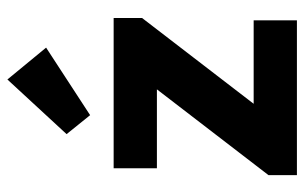

<svg xmlns="http://www.w3.org/2000/svg" viewBox="-168 -634 803 506"><g transform="rotate(-90 233.0 -381.5)"><path d="M24 -75 280 -408H438L182 -75ZM24 0V-75L128 -114H432V0ZM42 -369V-483H438V-408L333 -369ZM182 -545 132 -607 276 -763 360 -661Z"/></g></svg>

Font: Outfit Thin SemiBold
Style: Regular
Weight: 600
Version: Version 1.100;gftools[0.9.27]